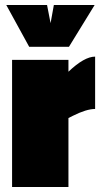

<svg xmlns="http://www.w3.org/2000/svg" viewBox="-20 -743 408 763"><path d="M252 0H28V-505H252V-458Q315 -518 358 -518V-310Q324 -310 270 -283L252 -274ZM96 -557 5 -723H167L181 -651L194 -723H356L254 -557Z"/></svg>

Font: Titillium Web
Style: Black
Weight: 900
Version: Version 1.001;PS 35.000;hotconv 1.0.70;makeotf.lib2.5.55311